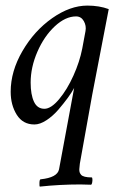

<svg xmlns="http://www.w3.org/2000/svg" viewBox="-20 -445 456 694"><path d="M309.6 222.7Q302.7 222.7 289.8 222.2Q276.9 221.7 270.5 221.7Q196.3 221.7 124 229.5Q122.1 228 122.6 215.6Q123 203.1 127 203.1Q187.5 196.8 193.4 167L248 -127Q239.3 -110.8 224.9 -91.1Q210.4 -71.3 190.7 -48.3Q170.9 -25.4 147.7 -10.3Q124.5 4.9 104.5 4.9Q62.5 4.9 40.5 -30.3Q18.6 -65.4 18.6 -113.3Q18.6 -187.5 61.3 -260.7Q104 -334 168.7 -379.4Q233.4 -424.8 295.9 -424.8Q338.4 -424.8 373 -412.1L313.5 -103.5L268.6 146.5Q266.6 162.1 266.6 167Q266.6 173.3 267.8 177.5Q269 181.6 272.9 186.5Q276.9 191.4 286.6 193.8Q296.4 196.3 311.5 196.3Q313.5 196.3 314 202.1Q314.5 208 313.2 214.6Q312 221.2 309.6 222.7ZM289.1 -333Q292.5 -351.6 283 -368.7Q273.4 -385.7 254.9 -385.7Q216.3 -385.7 177.7 -349.6Q139.2 -313.5 115 -257.6Q90.8 -201.7 90.8 -146.5Q90.8 -103 102.8 -77.4Q114.7 -51.8 140.6 -51.8Q164.6 -51.8 193.6 -86.4Q222.7 -121.1 245.4 -171.6Q268.1 -222.2 277.3 -269.5Z"/></svg>

Font: Amiri
Style: Slanted
Weight: 400
Italic angle: 9°
Designer: Khaled Hosny
Version: Version 000.107